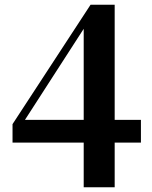

<svg xmlns="http://www.w3.org/2000/svg" viewBox="-20 -776 642 812"><path d="M334 16V-204V-224V-672H317L352 -682L219 -476L70 -245L80 -287V-269H576V-173H33V-251L363 -756H465V16Z"/></svg>

Font: Noto Serif KR ExtraLight ExtraBold
Style: Regular
Weight: 800
Version: Version 2.003-H1;hotconv 1.1.1;makeotfexe 2.6.0